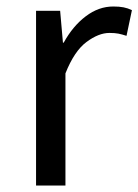

<svg xmlns="http://www.w3.org/2000/svg" viewBox="-20 -577 430 597"><path d="M92.1 0V-543.4H167L175.7 -444.4H178.1Q206.4 -495.9 246.6 -526.3Q286.7 -556.8 332.2 -556.8Q350.9 -556.8 364.2 -554.2Q377.6 -551.6 390.2 -545.4L373.4 -465.6Q359.2 -470.2 348.3 -472.4Q337.3 -474.6 320.2 -474.6Q286.7 -474.6 248.9 -446.4Q211 -418.2 183.5 -348.8V0Z"/></svg>

Font: Noto Sans KR Thin
Style: Regular
Weight: 100
Designer: Ryoko NISHIZUKA 西塚涼子 (kana, bopomofo & ideographs); Paul D. Hunt (Latin, Greek & Cyrillic); Sandoll Communications 산돌커뮤니
Foundry: Adobe
Version: Version 2.004-H2;hotconv 1.0.118;makeotfexe 2.5.65603